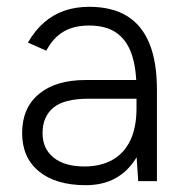

<svg xmlns="http://www.w3.org/2000/svg" viewBox="-20 -532 541 564"><path d="M386 0 381 -75V-268Q381 -332 366.5 -373.5Q352 -415 321.5 -436Q291 -457 242 -457Q197 -457 166.5 -439Q136 -421 116 -383L62 -407Q83 -443 109.5 -466Q136 -489 169 -500.5Q202 -512 242 -512Q309 -512 353 -485Q397 -458 419 -404Q441 -350 441 -268V0ZM232 12Q144 12 94.5 -28.5Q45 -69 45 -141Q45 -215 94.5 -256Q144 -297 232 -297H382V-242H240Q168 -242 136.5 -215.5Q105 -189 105 -141Q105 -95 137.5 -69Q170 -43 228 -43Q276 -43 310.5 -62.5Q345 -82 363 -120Q381 -158 381 -214H416Q416 -112 367.5 -50Q319 12 232 12Z"/></svg>

Font: Figtree Light
Style: Regular
Weight: 300
Designer: Erik Kennedy
Foundry: Erik Kennedy
Version: Version 2.001;gftools[0.9.30]